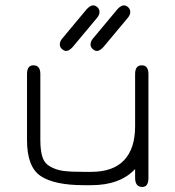

<svg xmlns="http://www.w3.org/2000/svg" viewBox="-20 -706 669 732"><path d="M328.1 -50.8Q411.1 -50.8 453.1 -95.2Q495.1 -139.6 495.1 -224.6V-423.8Q495.1 -457 520.5 -457Q545.9 -457 545.9 -423.8V-27.3Q545.9 6.8 522.5 6.8Q495.1 6.8 495.1 -28.3V-61.5Q437.5 0 328.1 0H299.8Q187.5 0 135.3 -34.7Q83 -69.3 83 -171.9V-423.8Q83 -457 107.4 -457Q133.8 -457 133.8 -423.8V-172.9Q133.8 -130.9 142.1 -106.4Q150.4 -82 173.3 -69.8Q196.3 -57.6 223.1 -54.2Q250 -50.8 299.8 -50.8ZM350.6 -638.7 256.8 -526.4Q243.2 -511.7 232.4 -511.7Q224.6 -511.7 216.3 -519Q208 -526.4 208 -536.1Q208 -547.9 216.8 -558.6L310.5 -670.9Q324.2 -685.5 335 -685.5Q343.8 -685.5 351.6 -678.2Q359.4 -670.9 359.4 -660.2Q359.4 -649.4 350.6 -638.7ZM467.8 -638.7 374 -526.4Q360.4 -511.7 349.6 -511.7Q341.8 -511.7 333.5 -519Q325.2 -526.4 325.2 -536.1Q325.2 -547.9 334 -558.6L427.7 -670.9Q441.4 -685.5 452.1 -685.5Q460.9 -685.5 468.8 -678.2Q476.6 -670.9 476.6 -660.2Q476.6 -649.4 467.8 -638.7Z"/></svg>

Font: Jura
Style: Book
Weight: 400
Version: Version 2.3